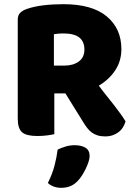

<svg xmlns="http://www.w3.org/2000/svg" viewBox="-20 -643 649 919"><path d="M453 -233Q472 -207 491.5 -183Q511 -159 528 -137Q545 -115 558.5 -96Q572 -77 581 -62Q571 -27 544.5 -8.5Q518 10 485 10Q463 10 447 5Q431 0 419 -9Q407 -18 397 -31Q387 -44 378 -59L293 -196H240V-1Q229 2 206 5Q183 8 159 8Q106 8 85.5 -10Q65 -28 65 -75V-549Q65 -570 76.5 -581.5Q88 -593 108 -600Q142 -612 187 -617.5Q232 -623 283 -623Q421 -623 491 -564.5Q561 -506 561 -408Q561 -351 531.5 -306.5Q502 -262 453 -233ZM288 -329Q330 -329 357 -348.5Q384 -368 384 -406Q384 -444 359.5 -463.5Q335 -483 282 -483Q270 -483 259.5 -482Q249 -481 238 -479V-329ZM273 256Q235 256 209 233Q230 191 240.5 151.5Q251 112 256 73Q272 65 293.5 58.5Q315 52 337 52Q369 52 389 64Q409 76 409 104Q409 116 403.5 132.5Q398 149 390 165.5Q382 182 372 197.5Q362 213 352 223Q335 241 315.5 248.5Q296 256 273 256Z"/></svg>

Font: Baloo 2 Latin ExtraBold
Style: Regular
Weight: 400
Designer: Sarang Kulkarni and Ek Type
Foundry: Ek Type
Version: Version 1.001